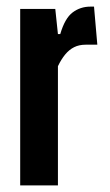

<svg xmlns="http://www.w3.org/2000/svg" viewBox="-20 -560 332 580"><path d="M41 0V-533H147L155 -457H162Q176 -505 199.5 -522.5Q223 -540 253 -540H264L274 -425H239Q219 -425 204 -417.5Q189 -410 177 -395.5Q165 -381 155 -360V0Z"/></svg>

Font: Hubot Sans Condensed SemiBold
Style: Regular
Weight: 600
Width: 3
Designer: Deni Anggara
Foundry: GitHub, Inc., Subsidiary of Microsoft Corporation
Version: Version 2.000